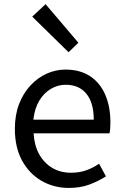

<svg xmlns="http://www.w3.org/2000/svg" viewBox="-20 -892 594 925"><path d="M311.7 13.4Q239.5 13.4 180.4 -20.6Q121.3 -54.6 86.4 -118.2Q51.6 -181.9 51.6 -271Q51.6 -337.5 71.6 -390.1Q91.7 -442.7 126.5 -480.1Q161.4 -517.6 205 -537.2Q248.6 -556.8 295.4 -556.8Q364.6 -556.8 412.8 -525.7Q461 -494.5 486.4 -437.1Q511.9 -379.7 511.9 -301.7Q511.9 -287.4 510.9 -274.1Q510 -260.7 507.6 -249.7H141.9Q145 -192.4 168.3 -149.8Q191.7 -107.2 231.1 -83.5Q270.4 -59.8 322.3 -59.8Q361.8 -59.8 394.5 -71.2Q427.1 -82.7 457.5 -103.1L490.3 -42.5Q454.8 -19.4 411 -3Q367.2 13.4 311.7 13.4ZM140.7 -315.5H431.7Q431.7 -397.1 396.2 -440.3Q360.8 -483.6 296.5 -483.6Q258.5 -483.6 225.1 -463.9Q191.7 -444.3 169.2 -406.9Q146.7 -369.6 140.7 -315.5ZM310.3 -640.4 135.3 -811.8 199.6 -871.9 357.7 -686.1Z"/></svg>

Font: Noto Sans JP
Style: Regular
Weight: 100
Designer: Ryoko NISHIZUKA 西塚涼子 (kana, bopomofo & ideographs); Paul D. Hunt (Latin, Greek & Cyrillic); Sandoll Communications 산돌커뮤니
Foundry: Adobe
Version: Version 2.004;hotconv 1.0.118;makeotfexe 2.5.65603